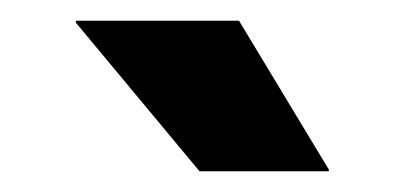

<svg xmlns="http://www.w3.org/2000/svg" viewBox="-20 -707 384 187"><path d="M212.8 -686.8 300.3 -541.8V-540.2H174.3L53.9 -684.9V-686.8Z"/></svg>

Font: Anek Bangla Medium
Style: Regular
Weight: 500
Designer: Sulekha Rajkumar (Bangla), Yesha Goshar (Latin)
Foundry: Ek Type
Version: Version 1.003